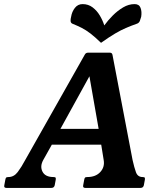

<svg xmlns="http://www.w3.org/2000/svg" viewBox="-55 -917 767 937"><path d="M592 -136Q600 -100 608.5 -76.5Q617 -53 641 -53Q650 -53 651.5 -49.5Q653 -46 652 -40L647 -13Q644 0 631 0H361Q348 0 351 -13L356 -40Q357 -46 359.5 -49.5Q362 -53 371 -53Q412 -53 434.5 -77.5Q457 -102 451 -136L437 -223L452 -211H185L203 -220L156 -136Q139 -105 152.5 -79Q166 -53 206 -53Q215 -53 216.5 -49.5Q218 -46 217 -40L212 -13Q209 0 196 0H-24Q-37 0 -34 -13L-29 -40Q-28 -46 -25.5 -49.5Q-23 -53 -14 -53Q13 -53 31.5 -77.5Q50 -102 68 -136L358 -649Q363 -660 375 -660H481Q492 -660 494 -649ZM225 -261 227 -288H439L432 -256L378 -564H392ZM454 -793Q472 -818 495.5 -841.5Q519 -865 546 -881Q573 -897 602 -897Q624 -897 631 -878.5Q638 -860 634 -835Q631 -824 627.5 -815Q624 -806 615 -802Q584 -791 559.5 -780.5Q535 -770 507 -753.5Q479 -737 438 -708Q408 -737 386.5 -753.5Q365 -770 344.5 -780.5Q324 -791 297 -802Q290 -806 289.5 -815Q289 -824 292 -835Q296 -860 310.5 -878.5Q325 -897 348 -897Q376 -897 397 -881Q418 -865 432 -841.5Q446 -818 454 -793Z"/></svg>

Font: Young Serif Light
Style: Italic
Weight: 300
Italic angle: -10.979°
Designer: Bastien Sozeau
Foundry: NBR — Bastien Sozeau
Version: Version 5.001